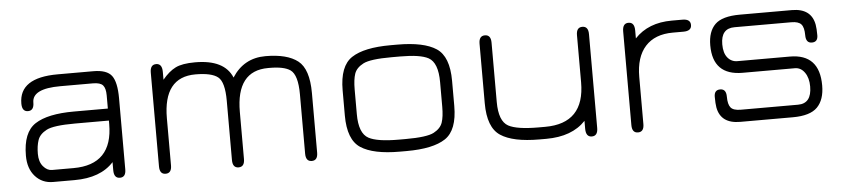

<svg xmlns="http://www.w3.org/2000/svg" viewBox="-35 -630 3556 809"><g transform="rotate(-5 1742.5 -225.0)"><path d="M253.9 -50.8Q419.9 -50.8 419.9 -222.7V-237.3H276.4Q185.5 -237.3 155.8 -221.7Q126 -206.1 117.7 -181.6Q109.4 -157.2 109.4 -123.5Q109.4 -89.8 126 -70.3Q142.6 -50.8 163.1 -50.8ZM58.6 -340.8Q58.6 -450.2 221.7 -450.2H373Q429.7 -450.2 450.2 -422.9Q470.7 -395.5 470.7 -327.1V-26.4Q470.7 6.8 445.3 6.8Q419.9 6.8 419.9 -27.3V-61.5Q364.3 0 253.9 0H163.1Q117.2 0 87.9 -32.7Q58.6 -65.4 58.6 -120.1Q58.6 -218.8 111.8 -253.4Q165 -288.1 276.4 -288.1H419.9V-343.8Q419.9 -374 408.7 -386.7Q397.5 -399.4 366.2 -399.4H228.5Q109.4 -399.4 109.4 -340.8Q109.4 -306.6 84 -306.6Q58.6 -306.6 58.6 -340.8Z M799.8 -399.4Q664.1 -399.4 664.1 -225.6V-26.4Q664.1 6.8 638.7 6.8Q613.3 6.8 613.3 -26.4V-422.9Q613.3 -457 638.7 -457Q664.1 -457 664.1 -421.9V-388.7Q691.4 -421.9 719.7 -436Q748 -450.2 802.7 -450.2Q926.8 -450.2 959 -372.1Q1008.8 -450.2 1100.6 -450.2Q1192.4 -450.2 1237.3 -415Q1282.2 -379.9 1282.2 -278.3V-26.4Q1282.2 6.8 1256.8 6.8Q1231.4 6.8 1231.4 -26.4V-277.3Q1231.4 -359.4 1201.2 -380.9Q1174.8 -399.4 1113.3 -399.4Q1110.4 -399.4 1107.4 -399.4Q972.7 -399.4 972.7 -225.6V-26.4Q972.7 6.8 947.3 6.8Q921.9 6.8 921.9 -26.4V-277.3Q921.9 -356.4 895 -377.9Q868.2 -399.4 799.8 -399.4Z M1658.2 0H1629.9Q1517.6 0 1464.8 -34.7Q1412.1 -69.3 1412.1 -171.9V-278.3Q1412.1 -380.9 1464.8 -415.5Q1517.6 -450.2 1629.9 -450.2H1658.2Q1770.5 -450.2 1822.8 -415.5Q1875 -380.9 1875 -278.3V-171.9Q1875 -69.3 1822.8 -34.7Q1770.5 0 1658.2 0ZM1629.9 -50.8H1658.2Q1749 -50.8 1778.3 -66.4Q1807.6 -82 1815.9 -106.4Q1824.2 -130.9 1824.2 -172.9V-277.3Q1824.2 -359.4 1785.2 -380.9Q1751 -399.4 1667 -399.4Q1663.1 -399.4 1658.2 -399.4H1629.9Q1539.1 -399.4 1509.3 -383.8Q1479.5 -368.2 1471.2 -343.8Q1462.9 -319.3 1462.9 -277.3V-172.9Q1462.9 -91.8 1502.9 -70.3Q1539.1 -50.8 1629.9 -50.8Z M2249 -50.8Q2416 -50.8 2416 -224.6V-423.8Q2416 -457 2441.4 -457Q2466.8 -457 2466.8 -423.8V-27.3Q2466.8 6.8 2441.4 6.8Q2416 6.8 2416 -28.3V-61.5Q2358.4 0 2249 0H2220.7Q2108.4 0 2056.2 -34.7Q2003.9 -69.3 2003.9 -171.9V-423.8Q2003.9 -457 2029.3 -457Q2054.7 -457 2054.7 -423.8V-172.9Q2054.7 -91.8 2093.8 -70.3Q2129.9 -50.8 2220.7 -50.8Z M2819.3 -399.4Q2743.2 -399.4 2702.6 -354.5Q2662.1 -309.6 2662.1 -225.6V-26.4Q2662.1 6.8 2636.7 6.8Q2611.3 6.8 2611.3 -26.4V-422.9Q2611.3 -457 2636.7 -457Q2662.1 -457 2662.1 -421.9V-388.7Q2719.7 -450.2 2819.3 -450.2H2864.3Q2898.4 -450.2 2898.4 -424.8Q2898.4 -399.4 2864.3 -399.4Z M3301.8 -255.9Q3426.8 -255.9 3426.8 -123Q3426.8 -62.5 3396 -31.2Q3365.2 0 3292 0H3069.3Q2987.3 0 2974.6 -69.3Q2971.7 -85.9 2971.7 -114.7Q2971.7 -143.6 2997.1 -143.6Q3022.5 -143.6 3022.5 -110.8Q3022.5 -78.1 3033.7 -64.5Q3044.9 -50.8 3076.2 -50.8H3318.4Q3376 -50.8 3376 -123Q3376 -159.2 3359.9 -182.1Q3343.8 -205.1 3318.4 -205.1H3097.7Q2971.7 -205.1 2971.7 -332Q2971.7 -390.6 3002 -420.4Q3032.2 -450.2 3107.4 -450.2H3327.1Q3409.2 -450.2 3421.9 -379.9Q3424.8 -363.3 3424.8 -335Q3424.8 -306.6 3399.4 -306.6Q3374 -306.6 3374 -339.8Q3374 -373 3362.3 -386.2Q3350.6 -399.4 3320.3 -399.4H3080.1Q3022.5 -399.4 3022.5 -332Q3022.5 -294.9 3038.6 -275.4Q3054.7 -255.9 3080.1 -255.9Z"/></g></svg>

Font: Jura
Style: Book
Weight: 400
Version: Version 2.5